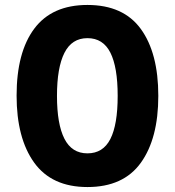

<svg xmlns="http://www.w3.org/2000/svg" viewBox="-20 -745 705 775"><path d="M619 -358Q619 -186 548.5 -88Q478 10 333 10Q189 10 118 -88.5Q47 -187 47 -359Q47 -534 118.5 -629.5Q190 -725 333 -725Q478 -725 548.5 -628Q619 -531 619 -358ZM210 -358Q210 -244 240 -185Q270 -126 333 -126Q396 -126 425.5 -184Q455 -242 455 -358Q455 -474 425.5 -532.5Q396 -591 333 -591Q270 -591 240 -531.5Q210 -472 210 -358Z"/></svg>

Font: Noto Sans Sinhala Condensed ExtraBold
Style: Regular
Weight: 800
Width: 3
Designer: Jelle Bosma - Monotype Design Team
Foundry: Monotype Imaging Inc.
Version: Version 2.006; ttfautohint (v1.8.4.7-5d5b)